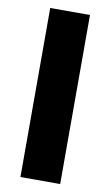

<svg xmlns="http://www.w3.org/2000/svg" viewBox="-85 -786 478 830"><g transform="rotate(10 153.5 -371.0)"><path d="M66.4 -742H240.9V0H66.4Z"/></g></svg>

Font: iiserrat Thin
Style: Regular
Weight: 100
Designer: Akira Ohta
Foundry: Akira Ohta
Version: Version 1.200;Glyphs 3.3.1 (3343)